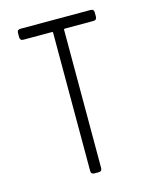

<svg xmlns="http://www.w3.org/2000/svg" viewBox="-100 -703 609 769"><g transform="rotate(-15 204.5 -318.0)"><path d="M181.6 -13.7V-586.9Q181.6 -590.8 177.7 -590.8H59.1Q45.4 -590.8 45.4 -605.5V-622.6Q45.4 -636.2 59.1 -636.2H350.1Q363.8 -636.2 363.8 -622.6V-605.5Q363.8 -590.8 350.1 -590.8H231.4Q227.1 -590.8 227.1 -586.9V-13.7Q227.1 0 213.4 0H195.8Q181.6 0 181.6 -13.7Z"/></g></svg>

Font: GOSTRUS
Style: type A
Weight: 200
Designer: Юрий и Татьяна Кривогуз
Version: Version 01.0